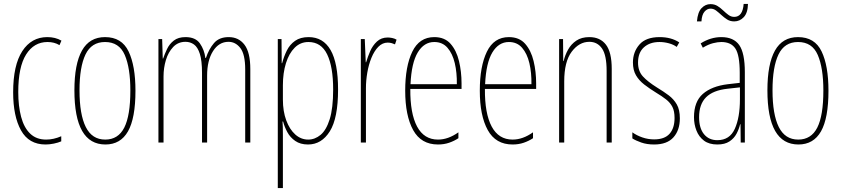

<svg xmlns="http://www.w3.org/2000/svg" viewBox="-20 -726 4286 978"><path d="M212 10Q127 10 87 -62Q47 -134 47 -256Q47 -394 93.5 -465.5Q140 -537 221 -537Q262 -537 293 -519L283 -496Q257 -512 222 -512Q153 -512 113 -448.5Q73 -385 73 -257Q73 -186 87.5 -131Q102 -76 133.5 -45.5Q165 -15 215 -15Q253 -15 292 -32V-6Q276 1 254 5.5Q232 10 212 10Z M670 -264Q670 -124 632 -57Q594 10 517 10Q359 10 359 -266Q359 -400 397.5 -468.5Q436 -537 515 -537Q600 -537 635 -464Q670 -391 670 -264ZM385 -266Q385 -143 417 -79Q449 -15 516 -15Q582 -15 613 -76Q644 -137 644 -265Q644 -380 615.5 -446Q587 -512 515 -512Q446 -512 415.5 -448.5Q385 -385 385 -266Z M1145 -537Q1196 -537 1225.5 -498Q1255 -459 1255 -374V0H1229V-372Q1229 -449 1204.5 -481Q1180 -513 1144 -513Q1095 -513 1065 -465.5Q1035 -418 1035 -341V0H1009V-355Q1009 -417 998 -451.5Q987 -486 968 -499.5Q949 -513 925 -513Q887 -513 862 -486.5Q837 -460 825 -420Q813 -380 813 -337V0H787V-527H806L809 -428H811Q819 -451 831 -476.5Q843 -502 865.5 -519.5Q888 -537 925 -537Q976 -537 998.5 -504.5Q1021 -472 1026 -431H1029Q1044 -476 1070 -506.5Q1096 -537 1145 -537Z M1552 -537Q1626 -537 1664 -471Q1702 -405 1702 -270Q1702 -124 1660 -57Q1618 10 1549 10Q1510 10 1484 -8Q1458 -26 1443.5 -53Q1429 -80 1422 -107H1419Q1420 -98 1420.5 -79.5Q1421 -61 1421 -37V232H1395V-527H1414L1415 -404H1417Q1426 -438 1441 -468.5Q1456 -499 1483 -518Q1510 -537 1552 -537ZM1551 -512Q1510 -512 1481 -483Q1452 -454 1436.5 -404Q1421 -354 1421 -292V-219Q1421 -159 1438 -113Q1455 -67 1484 -41Q1513 -15 1550 -15Q1584 -15 1613 -39Q1642 -63 1659.5 -119Q1677 -175 1677 -270Q1677 -386 1646.5 -449Q1616 -512 1551 -512Z M1955 -535Q1965 -535 1977.5 -532.5Q1990 -530 2000 -524L1992 -500Q1986 -503 1976 -506Q1966 -509 1955 -509Q1928 -509 1907 -487.5Q1886 -466 1872 -431.5Q1858 -397 1851 -356.5Q1844 -316 1844 -277V0H1818V-527H1838L1843 -409H1845Q1853 -436 1865.5 -465Q1878 -494 1900 -514.5Q1922 -535 1955 -535Z M2192 -537Q2245 -537 2275 -503Q2305 -469 2318 -415Q2331 -361 2331 -301V-273H2070Q2069 -148 2104.5 -81.5Q2140 -15 2211 -15Q2263 -15 2315 -52V-22Q2294 -8 2268 1Q2242 10 2211 10Q2125 10 2084.5 -63.5Q2044 -137 2044 -264Q2044 -388 2080 -462.5Q2116 -537 2192 -537ZM2192 -512Q2140 -512 2108 -459Q2076 -406 2071 -297H2307Q2308 -356 2296.5 -404.5Q2285 -453 2259.5 -482.5Q2234 -512 2192 -512Z M2572 -537Q2625 -537 2655 -503Q2685 -469 2698 -415Q2711 -361 2711 -301V-273H2450Q2449 -148 2484.5 -81.5Q2520 -15 2591 -15Q2643 -15 2695 -52V-22Q2674 -8 2648 1Q2622 10 2591 10Q2505 10 2464.5 -63.5Q2424 -137 2424 -264Q2424 -388 2460 -462.5Q2496 -537 2572 -537ZM2572 -512Q2520 -512 2488 -459Q2456 -406 2451 -297H2687Q2688 -356 2676.5 -404.5Q2665 -453 2639.5 -482.5Q2614 -512 2572 -512Z M2982 -537Q3037 -537 3066.5 -498.5Q3096 -460 3096 -375V0H3070V-365Q3070 -445 3046.5 -479Q3023 -513 2982 -513Q2930 -513 2892 -462.5Q2854 -412 2854 -311V0H2828V-527H2848L2849 -415H2851Q2858 -445 2873.5 -473Q2889 -501 2915.5 -519Q2942 -537 2982 -537Z M3443 -123Q3443 -63 3410.5 -26.5Q3378 10 3312 10Q3275 10 3246.5 0Q3218 -10 3201 -21V-52Q3223 -36 3252 -26Q3281 -16 3312 -16Q3365 -16 3390.5 -44.5Q3416 -73 3416 -125Q3416 -160 3405 -181.5Q3394 -203 3373 -219.5Q3352 -236 3322 -254Q3288 -275 3261.5 -295.5Q3235 -316 3219.5 -342.5Q3204 -369 3204 -408Q3204 -461 3237 -499Q3270 -537 3340 -537Q3399 -537 3440 -510L3427 -487Q3411 -499 3387 -505.5Q3363 -512 3339 -512Q3290 -512 3260 -485Q3230 -458 3230 -407Q3230 -364 3254.5 -337Q3279 -310 3327 -280Q3360 -260 3386 -240.5Q3412 -221 3427.5 -194Q3443 -167 3443 -123Z M3654 -537Q3717 -537 3745.5 -496.5Q3774 -456 3774 -358V0H3753L3752 -93H3750Q3744 -68 3731.5 -44.5Q3719 -21 3695.5 -5.5Q3672 10 3634 10Q3592 10 3566 -9.5Q3540 -29 3527.5 -61Q3515 -93 3515 -129Q3515 -208 3560 -247.5Q3605 -287 3687 -297L3748 -304V-355Q3748 -445 3726 -478.5Q3704 -512 3654 -512Q3636 -512 3612 -506Q3588 -500 3560 -483L3549 -505Q3600 -537 3654 -537ZM3686 -274Q3612 -266 3576.5 -230.5Q3541 -195 3541 -129Q3541 -73 3566 -42.5Q3591 -12 3634 -12Q3697 -12 3723 -70Q3749 -128 3749 -220V-281ZM3530 -617Q3534 -664 3553.5 -684.5Q3573 -705 3599 -705Q3620 -705 3635.5 -695Q3651 -685 3664 -672.5Q3677 -660 3690.5 -650Q3704 -640 3720 -640Q3763 -640 3768 -706H3790Q3789 -660 3768.5 -638.5Q3748 -617 3720 -617Q3699 -617 3683.5 -627Q3668 -637 3654.5 -649.5Q3641 -662 3628 -672Q3615 -682 3599 -682Q3582 -682 3568.5 -666.5Q3555 -651 3553 -617Z M4200 -264Q4200 -124 4162 -57Q4124 10 4047 10Q3889 10 3889 -266Q3889 -400 3927.5 -468.5Q3966 -537 4045 -537Q4130 -537 4165 -464Q4200 -391 4200 -264ZM3915 -266Q3915 -143 3947 -79Q3979 -15 4046 -15Q4112 -15 4143 -76Q4174 -137 4174 -265Q4174 -380 4145.5 -446Q4117 -512 4045 -512Q3976 -512 3945.5 -448.5Q3915 -385 3915 -266Z"/></svg>

Font: Noto Sans Sinhala UI ExtraCondensed Thin
Style: Regular
Weight: 100
Width: 2
Designer: Jelle Bosma - Monotype Design Team
Foundry: Monotype Imaging Inc.
Version: Version 2.006; ttfautohint (v1.8.4.7-5d5b)